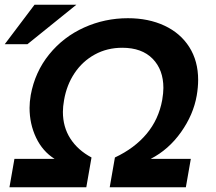

<svg xmlns="http://www.w3.org/2000/svg" viewBox="-26 -793 913 812"><path d="M760 -1 781 -121H611Q687 -160 739.5 -234Q792 -308 806 -389Q812 -424 812 -455Q812 -535 774.5 -594Q737 -653 669.5 -684.5Q602 -716 515 -716Q417 -716 329.5 -676.5Q242 -637 182 -563Q122 -489 104 -391Q99 -361 99 -337Q99 -269 126.5 -211Q154 -153 205 -121H35L14 -1H339L361 -127Q303 -158 271.5 -207Q240 -256 240 -320Q240 -342 245 -370Q256 -434 289.5 -484Q323 -534 375 -562.5Q427 -591 491 -591Q574 -591 619.5 -544.5Q665 -498 665 -421Q665 -400 660 -370Q645 -288 594 -227Q543 -166 460 -127L438 -1ZM-6 -606H90L297 -773H120Z"/></svg>

Font: Geom SemiBold
Style: Bold Italic
Weight: 600
Italic angle: -10°
Version: Version 1.102